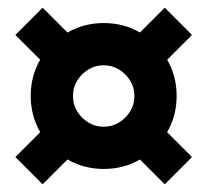

<svg xmlns="http://www.w3.org/2000/svg" viewBox="-20 -510 540 500"><path d="M250 -70Q198 -70 154.5 -95.5Q111 -121 85.5 -164.5Q60 -208 60 -260Q60 -313 85.5 -356Q111 -399 154.5 -424.5Q198 -450 250 -450Q303 -450 346 -424.5Q389 -399 414.5 -356Q440 -313 440 -260Q440 -208 414.5 -164.5Q389 -121 346 -95.5Q303 -70 250 -70ZM91 -30 20 -101 119 -200 190 -129ZM409 -30 310 -129 381 -200 480 -101ZM119 -320 20 -419 91 -490 190 -391ZM250 -180Q272 -180 290 -191Q308 -202 319 -220Q330 -238 330 -260Q330 -282 319 -300Q308 -318 290 -329Q272 -340 250 -340Q228 -340 210 -329Q192 -318 181 -300Q170 -282 170 -260Q170 -238 181 -220Q192 -202 210 -191Q228 -180 250 -180ZM381 -320 310 -391 409 -490 480 -419Z"/></svg>

Font: M PLUS Code Latin
Style: Bold
Weight: 700
Designer: Coji Morishita
Foundry: UNDERFOREST DESIGN
Version: Version 1.002; ttfautohint (v1.8.3)